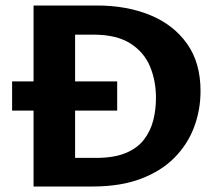

<svg xmlns="http://www.w3.org/2000/svg" viewBox="-20 -678 798 698"><path d="M102 0V-658H332Q441 -658 526 -623Q611 -588 660 -519Q709 -450 709 -347Q709 -278 685.5 -215.5Q662 -153 614 -104.5Q566 -56 492 -28Q418 0 317 0ZM24 -276V-382H406V-276ZM253 -104H330Q394 -104 436.5 -121.5Q479 -139 503 -170Q527 -201 537 -240Q547 -279 547 -322Q547 -384 525.5 -436Q504 -488 454 -520Q404 -552 320 -552H253Z"/></svg>

Font: Ysabeau SC ExtraBold
Style: Regular
Weight: 800
Designer: Christian Thalmann (Catharsis Fonts)
Version: Version 2.001;gftools[0.9.30]; featfreeze: smcp